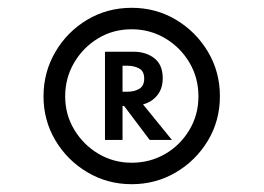

<svg xmlns="http://www.w3.org/2000/svg" viewBox="-20 -862 676 492"><path d="M317.5 -390Q255.5 -390 204 -420.5Q152.5 -451 122 -502.2Q91.5 -553.5 91.5 -615Q91.5 -677 121.8 -728.8Q152 -780.5 203.2 -811.2Q254.5 -842 317.5 -842Q379.5 -842 430.8 -811.5Q482 -781 512.8 -729.5Q543.5 -678 543.5 -615.5Q543.5 -552.5 512.5 -501.2Q481.5 -450 430.2 -420Q379 -390 317.5 -390ZM317.5 -445Q364 -445 402.8 -467.2Q441.5 -489.5 465 -528.5Q488.5 -567.5 488.5 -615Q488.5 -663 465.2 -702Q442 -741 403 -764Q364 -787 317.5 -787Q269.5 -787 231 -763.5Q192.5 -740 169.8 -701Q147 -662 147 -615Q147 -568.5 170.2 -529.8Q193.5 -491 232.2 -468Q271 -445 317.5 -445ZM249 -503.5V-729.5H321.5Q354 -729.5 375.5 -712.8Q397 -696 397 -661.5Q397 -635 383 -617.8Q369 -600.5 346.5 -594.5L420.5 -503.5H363.5L298 -590.5H294V-503.5ZM294 -627H307.5Q324.5 -627 337 -634.5Q349.5 -642 349.5 -660.5Q349.5 -680 336.2 -686.8Q323 -693.5 307.5 -693.5H294Z"/></svg>

Font: Spartan Thin
Style: Bold
Weight: 700
Version: Version 1.004